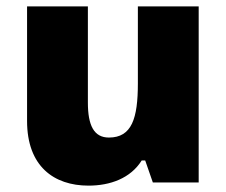

<svg xmlns="http://www.w3.org/2000/svg" viewBox="-20 -573 710 603"><path d="M604 -553H413V-311C413 -201 394 -141 322 -141C275 -141 256 -179 256 -251V-553H65V-193C65 -51 149 10 258 10C326 10 390 -13 425 -69H436L460 0H604Z"/></svg>

Font: Noto Sans Tamil Black
Style: Regular
Weight: 900
Designer: Jelle Bosma - Monotype Design Team
Foundry: Monotype Imaging Inc.
Version: Version 2.004